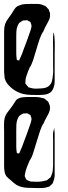

<svg xmlns="http://www.w3.org/2000/svg" viewBox="-29 -928 345 980"><path d="M250 -649V-543Q250 -528 250 -512Q250 -496 245 -482Q238 -459 218 -450Q208 -446 195 -444.5Q182 -443 171 -443Q152 -443 131.5 -443.5Q111 -444 91 -448Q70 -453 51 -464Q32 -475 17 -491Q1 -507 -5 -528Q-6 -536 -6.5 -544Q-7 -552 -8 -560V-731Q-8 -749 -8 -768.5Q-8 -788 -3 -805Q2 -819 11.5 -831.5Q21 -844 29 -856Q36 -866 42.5 -877.5Q49 -889 59 -896L69 -900Q82 -906 96.5 -907Q111 -908 125 -908Q142 -908 160 -908Q178 -908 193 -901Q196 -900 199.5 -898.5Q203 -897 205 -895Q209 -893 213 -886Q215 -885 216.5 -883.5Q218 -882 219 -880Q221 -878 221 -875.5Q221 -873 222 -871Q226 -865 226 -860Q227 -856 226.5 -851Q226 -846 226 -842Q225 -834 221 -825.5Q217 -817 213 -810Q200 -788 192 -767Q183 -756 174 -730.5Q165 -705 156.5 -675Q148 -645 139.5 -619.5Q131 -594 122 -583Q121 -579 119 -574.5Q117 -570 115 -566Q111 -553 106 -540.5Q101 -528 101 -514Q101 -512 100.5 -507.5Q100 -503 101 -501Q103 -498 106 -495Q109 -492 110 -490Q112 -489 113 -486.5Q114 -484 115 -483Q117 -482 120.5 -481.5Q124 -481 125 -480Q143 -474 165 -476Q179 -476 193.5 -478Q208 -480 219 -488Q232 -498 236 -513.5Q240 -529 241 -545Q243 -557 242.5 -570Q242 -583 242 -595V-681Q242 -696 241.5 -711.5Q241 -727 242 -742Q243 -746 243 -749Q243 -752 243 -756Q243 -761 243 -761Q245 -761 245 -759.5Q245 -758 246 -756Q249 -746 249 -737Q251 -716 250.5 -694Q250 -672 250 -649ZM92 -677Q100 -697 107 -716.5Q114 -736 121 -756Q127 -772 130 -784Q130 -786 131 -789Q132 -792 132 -795Q132 -799 130.5 -803Q129 -807 128 -811Q127 -812 127 -813.5Q127 -815 126 -816Q123 -819 119 -819Q117 -821 113.5 -823Q110 -825 107 -825Q104 -825 102 -824Q98 -824 93.5 -824Q89 -824 86 -822L79 -818Q77 -816 73.5 -814Q70 -812 68 -810Q66 -806 63 -800.5Q60 -795 59 -791Q55 -779 54.5 -765Q54 -751 54 -738V-656Q54 -649 54.5 -642.5Q55 -636 56 -629Q56 -628 56.5 -625Q57 -622 59 -621Q61 -621 64.5 -620Q68 -619 69 -620Q70 -621 70 -622.5Q70 -624 71 -625Q72 -627 73 -629.5Q74 -632 75 -634Q80 -644 84 -654.5Q88 -665 92 -677ZM250 -243V-70Q250 -54 250 -36.5Q250 -19 244 -4Q243 -1 242 2.5Q241 6 239 9Q238 10 236.5 11.5Q235 13 233 15Q231 16 228.5 19Q226 22 223 24Q221 25 218 25.5Q215 26 213 27Q201 31 189 31.5Q177 32 165 32Q143 32 110 30.5Q77 29 54 15Q47 10 39.5 4Q32 -2 26 -8Q20 -13 14 -18Q8 -23 3 -29Q-4 -40 -6 -53.5Q-8 -67 -8 -80V-256Q-8 -273 -8.5 -291.5Q-9 -310 -5 -326Q0 -343 10 -355.5Q20 -368 30 -382Q35 -389 39.5 -395.5Q44 -402 48 -409Q50 -411 51.5 -414Q53 -417 54 -418Q67 -429 84 -431Q101 -433 117 -433Q134 -433 152 -433Q170 -433 186 -428Q189 -427 193 -426.5Q197 -426 199 -424Q202 -422 208 -416Q210 -415 212.5 -413Q215 -411 216 -409Q218 -408 219 -405Q220 -402 221 -399Q222 -397 223 -394.5Q224 -392 225 -390Q226 -387 226 -383Q226 -379 226 -376Q226 -363 220 -351Q214 -339 208 -328Q199 -313 194 -299Q185 -288 176 -261.5Q167 -235 158 -204.5Q149 -174 140.5 -147.5Q132 -121 123 -110Q116 -94 109 -76.5Q102 -59 99 -42Q99 -39 98 -35.5Q97 -32 97 -29Q98 -27 99.5 -24Q101 -21 102 -18Q103 -17 104 -14.5Q105 -12 106 -11Q107 -10 109.5 -9Q112 -8 113 -7Q116 -6 119 -4.5Q122 -3 126 -2Q129 -1 132.5 -1Q136 -1 139 -1Q153 0 168.5 -0.5Q184 -1 198 -5Q201 -6 204.5 -6.5Q208 -7 211 -8Q213 -10 215.5 -12Q218 -14 219 -15Q221 -17 224 -19Q227 -21 228 -22Q230 -24 231 -27Q232 -30 233 -32Q239 -45 240.5 -59Q242 -73 242 -86V-214Q242 -225 241.5 -237.5Q241 -250 244 -260L247 -270Q247 -273 248 -273Q250 -273 249 -271Q248 -269 248 -268Q249 -262 249.5 -256.5Q250 -251 250 -243ZM92 -202Q100 -222 107 -241.5Q114 -261 121 -281Q127 -297 130 -309Q130 -311 131 -314Q132 -317 132 -320Q132 -324 130.5 -328Q129 -332 128 -336Q127 -337 127 -338.5Q127 -340 126 -341Q123 -344 119 -344Q117 -346 113.5 -348Q110 -350 107 -350Q104 -350 102 -349Q98 -349 93.5 -349Q89 -349 86 -347L79 -343Q77 -341 73.5 -339Q70 -337 68 -335Q66 -331 63 -325.5Q60 -320 59 -316Q55 -304 54.5 -290Q54 -276 54 -263V-181Q54 -174 54.5 -167.5Q55 -161 56 -154Q56 -153 56.5 -150Q57 -147 59 -146Q61 -146 64.5 -145Q68 -144 69 -145Q70 -146 70 -147.5Q70 -149 71 -150Q72 -152 73 -154.5Q74 -157 75 -159Q80 -169 84 -179.5Q88 -190 92 -202Z"/></svg>

Font: Rubik Vinyl
Style: Regular
Weight: 400
Designer: Hubert and Fischer, NaN
Foundry: Hubert and Fischer, NaN
Version: Version 2.200